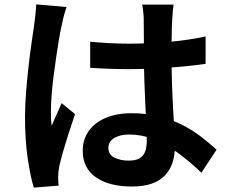

<svg xmlns="http://www.w3.org/2000/svg" viewBox="-20 -804 1040 875"><path d="M391 -614Q434 -610 477.5 -607.5Q521 -605 566 -605Q658 -605 749 -613Q840 -621 917 -638V-513Q839 -502 748 -495.5Q657 -489 566 -489Q522 -489 478.5 -490.5Q435 -492 391 -495ZM771 -783Q769 -769 767.5 -752Q766 -735 765 -718Q764 -702 763 -675Q762 -648 762 -614.5Q762 -581 762 -544Q762 -476 764 -416.5Q766 -357 769 -306.5Q772 -256 774.5 -214Q777 -172 777 -136Q777 -97 766.5 -64Q756 -31 733 -6Q710 19 672.5 32.5Q635 46 581 46Q477 46 417 4Q357 -38 357 -117Q357 -168 384 -206.5Q411 -245 461 -266.5Q511 -288 579 -288Q650 -288 708 -273Q766 -258 814 -233Q862 -208 899.5 -178.5Q937 -149 967 -122L898 -17Q841 -71 787 -110Q733 -149 679.5 -170Q626 -191 569 -191Q527 -191 500.5 -175Q474 -159 474 -130Q474 -100 501 -86Q528 -72 567 -72Q598 -72 616 -82.5Q634 -93 641.5 -113.5Q649 -134 649 -163Q649 -189 647 -231Q645 -273 642.5 -325Q640 -377 638 -433.5Q636 -490 636 -544Q636 -601 635.5 -647.5Q635 -694 635 -717Q635 -728 633 -748Q631 -768 628 -783ZM283 -772Q280 -762 274.5 -744Q269 -726 265.5 -709Q262 -692 260 -683Q255 -662 249 -626.5Q243 -591 236.5 -546.5Q230 -502 224 -455.5Q218 -409 215 -367.5Q212 -326 212 -296Q212 -281 212.5 -263.5Q213 -246 216 -231Q223 -249 230.5 -266Q238 -283 246 -300Q254 -317 261 -334L322 -284Q308 -243 293.5 -198Q279 -153 267.5 -113Q256 -73 250 -46Q248 -36 246.5 -22Q245 -8 245 1Q245 9 245.5 20.5Q246 32 247 42L134 51Q118 -2 106 -84.5Q94 -167 94 -269Q94 -325 99 -386.5Q104 -448 110.5 -505Q117 -562 124 -609.5Q131 -657 135 -686Q138 -707 141 -733.5Q144 -760 145 -784Z"/></svg>

Font: Noto Sans SC
Style: Bold
Weight: 700
Designer: Ryoko NISHIZUKA  (kana, bopomofo & ideographs); Paul D. Hunt (Latin, Greek & Cyrillic); Sandoll Communications , Soo-you
Foundry: Adobe
Version: Version 2.004-H2;hotconv 1.0.118;makeotfexe 2.5.65603